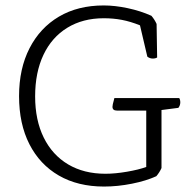

<svg xmlns="http://www.w3.org/2000/svg" viewBox="-20 -675 707 705"><path d="M517 -62V-269H409Q393 -269 393 -283Q393 -290 398 -307L400 -315H638Q642 -309 642 -299Q642 -288 635 -279L573 -271V-58Q570 -51 565 -43Q560 -35 554 -28Q517 -11 464.5 -0.5Q412 10 362 10Q266 10 196 -30.5Q126 -71 88 -145.5Q50 -220 50 -322Q50 -423 88.5 -498Q127 -573 196.5 -614Q266 -655 361 -655Q402 -655 449 -645Q496 -635 536 -617Q542 -610 547 -602Q552 -594 555 -587L557 -464Q551 -460 541 -460Q530 -460 521 -467L494 -582Q459 -596 427.5 -602Q396 -608 361 -608Q284 -608 227 -573Q170 -538 139.5 -473.5Q109 -409 109 -321Q109 -234 140.5 -170Q172 -106 230 -71.5Q288 -37 367 -37Q403 -37 446.5 -44.5Q490 -52 517 -62Z"/></svg>

Font: Scope One
Style: Regular
Weight: 400
Designer: Dalton Maag Ltd
Foundry: Dalton Maag Ltd
Version: Version 1.002; ttfautohint (v1.4.1) -l 11 -r 50 -G 50 -x 14 